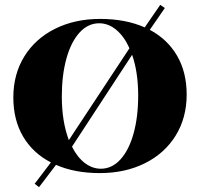

<svg xmlns="http://www.w3.org/2000/svg" viewBox="-20 -700 825 792"><path d="M750 -310Q750 -214 704.5 -140.5Q659 -67 577.5 -26.5Q496 14 392 14Q288 14 211 -20L141 72L123 58L190 -30Q116 -68 75.5 -136.5Q35 -205 35 -298Q35 -394 80.5 -467.5Q126 -541 207.5 -581.5Q289 -622 393 -622Q498 -622 577 -587L641 -680L660 -667L598 -577Q671 -538 710.5 -470Q750 -402 750 -310ZM235 -302Q235 -199 264 -122L514 -501Q492 -550 459.5 -577Q427 -604 389 -604Q343 -604 308 -565.5Q273 -527 254 -458.5Q235 -390 235 -302ZM550 -306Q550 -402 525 -474L277 -95Q299 -51 330 -27.5Q361 -4 396 -4Q442 -4 477 -42.5Q512 -81 531 -149.5Q550 -218 550 -306Z"/></svg>

Font: Playfair Display SC Black
Style: Regular
Weight: 900
Designer: Claus Eggers Sørensen
Foundry: Claus Eggers Sørensen
Version: Version 1.200; ttfautohint (v1.6)